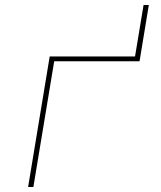

<svg xmlns="http://www.w3.org/2000/svg" viewBox="-20 -745 640 765"><path d="M92 0 178 -520H518L552 -725H573L536 -501H196L113 0Z"/></svg>

Font: Iosevka SS04 Th Ex Obl
Style: Regular
Weight: 100
Width: 7
Italic angle: -9°
Monospace: yes
Designer: Belleve Invis
Foundry: Belleve Invis
Version: Version 19.0.0; ttfautohint (v1.8.4)